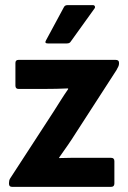

<svg xmlns="http://www.w3.org/2000/svg" viewBox="-20 -727 499 747"><path d="M27 0Q15 0 15 -12V-15Q15 -25 19 -32L188 -292Q202 -314 216.5 -337Q231 -360 245 -380V-383Q222 -382 199 -381.5Q176 -381 153 -381H52Q40 -381 40 -394V-482Q40 -494 52 -494H430Q443 -494 443 -483V-479Q443 -474 440.5 -468.5Q438 -463 433 -454L274 -208Q259 -184 243 -161Q227 -138 210 -114V-112Q237 -113 257.5 -113Q278 -113 303 -113H412Q425 -113 425 -100V-13Q425 0 412 0ZM166 -558Q152 -558 159 -570L228 -698Q232 -707 242 -707H342Q347 -707 349 -702.5Q351 -698 347 -693L255 -565Q251 -558 240 -558Z"/></svg>

Font: Sofia Sans Semi Condensed ExtraBold
Style: Regular
Weight: 800
Designer: Botio Nikoltchev, Ani Petrova
Foundry: lettersoup
Version: Version 4.100